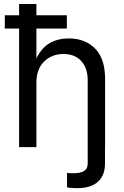

<svg xmlns="http://www.w3.org/2000/svg" viewBox="-20 -748 631 976"><path d="M372.1 208.5Q338.4 208.5 320.8 204.1V130.9Q328.1 131.8 335.9 132.3Q343.8 132.8 349.6 132.8Q390.1 132.8 408 120.8Q425.8 108.9 425.8 83.5V-339.4Q425.8 -402.3 392.8 -438Q359.9 -473.6 302.7 -473.6Q243.7 -473.6 204.3 -435.3Q165 -397 165 -327.1V0H77.1V-603H4.4V-670.4H77.1V-727.5H165V-670.4H319.8V-603H165V-451.2Q191.9 -505.9 233.6 -529.3Q275.4 -552.7 329.1 -552.7Q412.1 -552.7 463.1 -501.5Q514.2 -450.2 514.2 -346.7V0H513.7V83.5Q513.7 144 477.5 176.3Q441.4 208.5 372.1 208.5Z"/></svg>

Font: Inter
Style: Regular
Weight: 400
Designer: Rasmus Andersson
Foundry: rsms
Version: Version 4.001;git-9221beed3